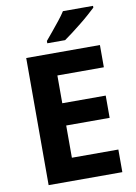

<svg xmlns="http://www.w3.org/2000/svg" viewBox="-100 -998 752 1062"><g transform="rotate(-10 276.0 -467.0)"><path d="M499 0H85V-714H499V-589H238V-433H482V-308H238V-127H499ZM499 -924Q484 -910 461 -889.5Q438 -869 411 -847.5Q384 -826 358.5 -806.5Q333 -787 314 -774H214V-787Q230 -806 251.5 -832Q273 -858 294.5 -885Q316 -912 330 -934H499Z"/></g></svg>

Font: Noto Sans Lao Looped
Style: Bold
Weight: 700
Designer: Mark Frömberg, Ben Mitchell
Foundry: The Fontpad Ltd
Version: Version 1.001